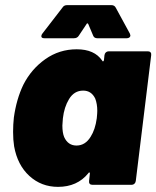

<svg xmlns="http://www.w3.org/2000/svg" viewBox="-20 -720 609 748"><path d="M403 -520H557Q563 -520 566.5 -516Q570 -512 569 -505L509 -15Q508 -8 503.5 -4Q499 0 493 0H340Q333 0 329.5 -4Q326 -8 327 -15L330 -43Q331 -47 328.5 -48Q326 -49 324 -45Q281 8 206 8Q141 8 94.5 -34.5Q48 -77 35 -150Q31 -175 31 -206Q31 -235 34 -262Q44 -334 71 -390Q102 -451 156.5 -489.5Q211 -528 279 -528Q348 -528 378 -484Q380 -480 382 -481Q384 -482 385 -486L387 -505Q388 -512 392.5 -516Q397 -520 403 -520ZM357 -259Q359 -279 359 -288Q359 -315 351 -336Q336 -367 304 -367Q269 -367 249 -334Q230 -303 225 -259Q223 -239 223 -231Q223 -203 230 -186Q245 -153 278 -153Q312 -153 333 -187Q351 -215 357 -259ZM141 -579Q141 -584 145 -589L223 -690Q229 -700 241 -700H414Q426 -700 431 -690L486 -589Q488 -583 488 -582Q488 -577 484 -574Q480 -571 474 -571H359Q347 -571 343 -581L324 -626Q323 -629 320.5 -629Q318 -629 317 -626L287 -581Q281 -571 268 -571H153Q141 -571 141 -579Z"/></svg>

Font: Barlow Black
Style: Italic
Weight: 900
Italic angle: -7°
Designer: Jeremy Tribby
Foundry: Tribby Type
Version: Version 1.408